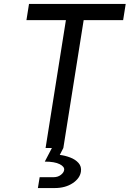

<svg xmlns="http://www.w3.org/2000/svg" viewBox="-20 -750 657 973"><path d="M211 0 314 -648H114L127 -730H617L604 -648H404L301 0L283 35Q309 38 335.5 48Q362 58 378 76Q394 94 390 120Q385 154 348 178.5Q311 203 257 203H172L181 148H251Q273 148 288 136.5Q303 125 305 112Q308 95 282.5 82Q257 69 207 69L243 0Z"/></svg>

Font: NKDuy Mono
Style: Italic
Weight: 400
Italic angle: -9°
Monospace: yes
Designer: NKDuy
Foundry: NKDuy
Version: Version 2.251; ttfautohint (v1.8.4.7-5d5b)